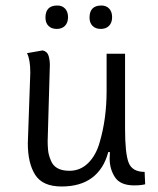

<svg xmlns="http://www.w3.org/2000/svg" viewBox="-20 -665 573 697"><path d="M90 -401Q90 -449 78 -472L135 -482Q152 -478 156.5 -462Q161 -446 161 -429Q161 -417 157 -291.5Q153 -166 153 -152Q153 -138 154.5 -120.5Q156 -103 164 -84Q178 -45 232 -45Q272 -45 300.5 -73.5Q329 -102 342 -149Q367 -234 367 -335V-470H434V-197Q434 -108 447 -74.5Q460 -41 505 -41L507 4Q491 8 467 8Q417 8 397.5 -21.5Q378 -51 378 -90Q378 -101 379 -113H373Q357 -52 314.5 -20Q272 12 203.5 12Q135 12 108 -30Q81 -72 81 -145Q81 -154 85.5 -274Q90 -394 90 -401ZM145 -601Q145 -645 188 -645Q206 -645 216.5 -633.5Q227 -622 227 -602.5Q227 -583 216 -571.5Q205 -560 186 -560Q167 -560 156 -571Q145 -582 145 -601ZM305 -601Q305 -645 348 -645Q366 -645 376.5 -633.5Q387 -622 387 -602.5Q387 -583 376 -571.5Q365 -560 346 -560Q327 -560 316 -571Q305 -582 305 -601Z"/></svg>

Font: Ruluko
Style: Regular
Weight: 400
Designer: Ana Sanfelippo, Angelica Diaz, Meme Hernandez
Foundry: Ana Sanfelippo, Angelica Diaz y Meme Hernandez
Version: Version 1.001